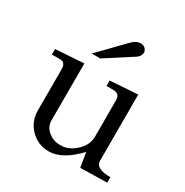

<svg xmlns="http://www.w3.org/2000/svg" viewBox="-163 -832 937 972"><g transform="rotate(30 305.5 -345.5)"><path d="M22 -425V-457L187 -468V-135Q187 -97 218.5 -72Q250 -47 291 -49Q338 -49 378.5 -87.5Q419 -126 419 -174V-386Q419 -425 383 -425H341V-457L502 -468V-81Q502 -35 589 -35V-3L433 0L419 -85Q332 8 253 8Q190 8 146 -36Q102 -80 102 -145V-386Q102 -425 68 -425ZM194 -530 328 -668Q340 -680 345.5 -684.5Q351 -689 361.5 -694Q372 -699 385 -699Q401 -699 411 -688.5Q421 -678 421 -666Q421 -640 385 -621L244 -530Q244 -530 194 -530Z"/></g></svg>

Font: Academico
Style: Regular
Weight: 400
Foundry: Steinberg Media Technologies GmbH
Version: Version 0.902